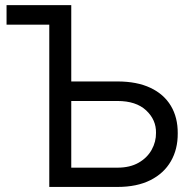

<svg xmlns="http://www.w3.org/2000/svg" viewBox="-20 -739 735 759"><path d="M261.7 -718.8V-641.6H5.9V-718.8ZM239.3 -417H444.3Q521.5 -417 574.7 -391.8Q627.9 -366.7 655.5 -320.6Q683.1 -274.4 682.6 -211.9Q683.1 -149.4 655.5 -101.6Q627.9 -53.7 574.7 -26.9Q521.5 0 444.3 0H174.8V-718.8H261.7V-76.2H444.3Q493.7 -76.2 527.8 -95.7Q562 -115.2 579.6 -147Q597.2 -178.7 596.7 -213.9Q597.7 -265.1 557.9 -302.5Q518.1 -339.8 444.3 -339.8H239.3Z"/></svg>

Font: Inter Display V
Style: Regular
Weight: 400
Designer: Rasmus Andersson
Foundry: rsms
Version: Version 3.015;git-src